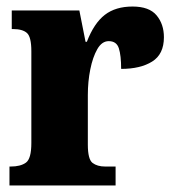

<svg xmlns="http://www.w3.org/2000/svg" viewBox="-20 -568 536 588"><path d="M9 0V-58H13Q43 -58 59.5 -70Q76 -82 76 -130V-411Q76 -455 62.5 -467Q49 -479 20 -479H16V-536H223L242 -440H246Q268 -497 301 -522.5Q334 -548 386 -548Q437 -548 459.5 -521Q482 -494 482 -454Q482 -402 446 -379.5Q410 -357 351 -357Q351 -398 344 -420Q337 -442 313 -442Q292 -442 278 -417.5Q264 -393 256.5 -355.5Q249 -318 249 -277V-125Q249 -80 263.5 -69Q278 -58 302 -58H334V0Z"/></svg>

Font: Noto Serif Tamil Condensed Black
Style: Italic
Weight: 900
Width: 3
Italic angle: -12°
Designer: Indian Type Foundry, Tom Grace, and the Monotype Design Team
Foundry: Monotype Imaging Inc.
Version: Version 2.003; ttfautohint (v1.8.4.7-5d5b)